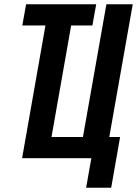

<svg xmlns="http://www.w3.org/2000/svg" viewBox="-20 -745 645 904"><path d="M545.5 -100 503.5 139H385.5L410 0H84L194 -625H85L103 -725H433L415 -625H315L222.5 -100H370.5L481 -725H605L494.5 -100Z"/></svg>

Font: JuliaMono SemiBold
Style: Italic
Weight: 600
Italic angle: -9°
Monospace: yes
Designer: cormullion
Foundry: corm
Version: Version 0.056; ttfautohint (v1.8.4)